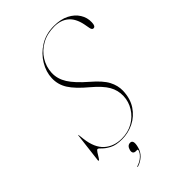

<svg xmlns="http://www.w3.org/2000/svg" viewBox="-263 -803 1076 1076"><g transform="rotate(-45 275.5 -264.5)"><path d="M207.5 10Q160 10 132.5 -4.8Q105 -19.5 91.2 -34.2Q77.5 -49 71.5 -49Q66 -49 57.8 -36.2Q49.5 -23.5 42 -10.8Q34.5 2 31 2Q28 2 28 -3L49 -178Q50 -181 50.5 -181Q53 -181 52 -178L56 -145Q65.5 -66.5 106.2 -30.2Q147 6 209 6Q259.5 6 298.5 -16.5Q337.5 -39 360.2 -76Q383 -113 384.5 -156Q386 -200.5 364.2 -238.5Q342.5 -276.5 287.5 -323Q222.5 -377 195.8 -419.2Q169 -461.5 171 -511Q172.5 -558.5 199.8 -604.2Q227 -650 274.8 -680Q322.5 -710 386 -710Q439.5 -710 476.8 -691Q514 -672 533.2 -641Q552.5 -610 551 -574Q550.5 -543 534 -543Q523 -543 519.5 -560L513 -595Q501.5 -652 468.8 -679Q436 -706 385.5 -706Q328.5 -706 285.5 -682Q242.5 -658 218 -618.5Q193.5 -579 191.5 -532Q190 -485.5 216.8 -443.2Q243.5 -401 306 -347Q364 -297.5 384.2 -258.5Q404.5 -219.5 403.5 -179Q401.5 -118.5 373.5 -76.2Q345.5 -34 301.5 -12Q257.5 10 207.5 10ZM215 111.5Q202 111.5 197.2 103.8Q192.5 96 195.5 84Q203 55 225.5 55Q251.5 55 239 103.5Q232 133 210.8 152.8Q189.5 172.5 163 180.5Q158.5 182 158.5 180Q158.5 177.5 161 177Q188 168.5 206.2 151.8Q224.5 135 228.5 119Q230 111.5 224 111.5Z"/></g></svg>

Font: Fraunces 144pt Thin
Style: Italic
Weight: 100
Italic angle: -16°
Version: Version 1.000;[b76b70a41]